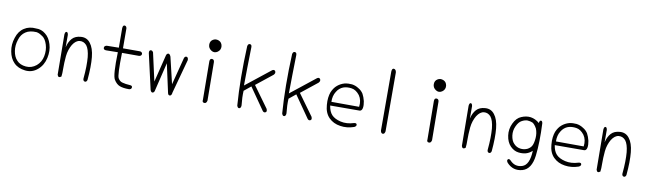

<svg xmlns="http://www.w3.org/2000/svg" viewBox="-44 -1349 7089 2105"><g transform="rotate(10 3500.0 -297.0)"><path d="M272 -479Q330 -481 376 -443Q424 -406 445 -335Q467 -265 449 -183Q431 -99 371 -48Q310 4 232 -5Q151 -14 105 -62Q60 -107 46 -185Q32 -259 58 -337Q82 -414 139 -450Q195 -487 272 -479ZM285 -440Q207 -445 162 -414Q114 -383 96 -320Q75 -256 85 -195Q90 -164 101 -139Q112 -114 131 -94Q166 -55 232 -49Q296 -43 349 -86Q399 -128 412 -196Q425 -264 406 -324Q387 -384 354 -407Q339 -418 322 -427Q305 -436 285 -440Z M588 -468Q591 -499 606 -500Q622 -500 626 -470V-332Q641 -396 675 -433Q709 -470 772 -474Q838 -479 877 -427Q897 -402 910 -364Q923 -326 928 -275Q933 -225 932 -161Q931 -97 924 -20Q916 6 896 2Q877 -4 878 -28Q885 -102 886 -161.5Q887 -221 883 -267Q874 -356 843 -395Q811 -431 767 -427Q723 -423 688 -368Q672 -341 661 -308Q650 -275 646 -236Q643 -197 641 -162.5Q639 -128 640 -99Q641 -70 639.5 -47Q638 -24 636 -8Q603 17 592 -21Z M1247 -430H1439Q1465 -423 1463 -403Q1461 -383 1436 -379H1245Q1239 -127 1258 -98Q1277 -65 1309 -58Q1341 -49 1393 -46Q1420 -45 1418 -23Q1415 -2 1389 0Q1323 0 1285 -15Q1248 -29 1220 -75Q1191 -120 1199 -378L1067 -376Q1039 -378 1039 -399Q1039 -422 1067 -427L1201 -429L1200 -646Q1202 -680 1222 -679Q1242 -678 1246 -652Z M1866 -48Q1862 -12 1844 -10Q1825 -7 1819 -32L1749 -352L1674 -41Q1670 -13 1652 -9Q1636 -5 1625 -32L1535 -428Q1531 -458 1550 -462Q1567 -465 1579 -444L1649 -131L1724 -435Q1730 -456 1746 -459Q1763 -461 1775 -431L1845 -136L1924 -442Q1933 -463 1951 -460Q1969 -456 1969 -426Z M2276 -574Q2241 -550 2206 -573Q2171 -596 2171 -635Q2171 -674 2201 -692Q2230 -711 2266 -697Q2301 -683 2307 -641Q2311 -598 2276 -574ZM2259 -26Q2252 7 2228 5Q2203 3 2208 -26L2204 -453Q2205 -486 2229 -485Q2254 -483 2255 -454Z M2742 -286 2913 -50Q2926 -20 2908 -11Q2890 -2 2876 -19L2706 -263L2630 -201Q2626 -128 2636 -39Q2635 -9 2617 -5Q2599 -1 2590 -30Q2568 -326 2584 -690Q2590 -719 2610 -717Q2631 -716 2631 -687Q2628 -570 2626.5 -463.5Q2625 -357 2624 -259L2900 -478Q2922 -491 2934 -473Q2945 -452 2924 -431Z M3242 -286 3413 -50Q3426 -20 3408 -11Q3390 -2 3376 -19L3206 -263L3130 -201Q3126 -128 3136 -39Q3135 -9 3117 -5Q3099 -1 3090 -30Q3068 -326 3084 -690Q3090 -719 3110 -717Q3131 -716 3131 -687Q3128 -570 3126.5 -463.5Q3125 -357 3124 -259L3400 -478Q3422 -491 3434 -473Q3445 -452 3424 -431Z M3593 -207Q3598 -174 3608.5 -148.5Q3619 -123 3636 -105Q3652 -88 3677 -75Q3702 -62 3736 -54Q3805 -38 3884 -63Q3911 -69 3915 -52Q3919 -33 3893 -21Q3815 6 3740 -6Q3663 -17 3613 -67Q3562 -118 3556 -207Q3552 -252 3556.5 -287.5Q3561 -323 3571 -350Q3582 -376 3596 -396Q3610 -416 3628 -431Q3663 -460 3706 -472Q3727 -477 3748.5 -478Q3770 -479 3789 -477Q3830 -471 3863 -449Q3881 -439 3895 -425.5Q3909 -412 3919 -396Q3937 -363 3948 -318Q3957 -273 3951 -242Q3945 -211 3922 -208ZM3908 -248Q3918 -322 3882 -374Q3842 -426 3793 -433Q3741 -441 3699 -426Q3678 -418 3659.5 -402.5Q3641 -387 3627 -363Q3597 -316 3599 -249Z M4240 -33Q4234 -2 4215 -2Q4194 -2 4189 -33L4188 -689Q4190 -728 4212 -725Q4235 -722 4239 -689Z M4776 -574Q4741 -550 4706 -573Q4671 -596 4671 -635Q4671 -674 4701 -692Q4730 -711 4766 -697Q4801 -683 4807 -641Q4811 -598 4776 -574ZM4759 -26Q4752 7 4728 5Q4703 3 4708 -26L4704 -453Q4705 -486 4729 -485Q4754 -483 4755 -454Z M5088 -468Q5091 -499 5106 -500Q5122 -500 5126 -470V-332Q5141 -396 5175 -433Q5209 -470 5272 -474Q5338 -479 5377 -427Q5397 -402 5410 -364Q5423 -326 5428 -275Q5433 -225 5432 -161Q5431 -97 5424 -20Q5416 6 5396 2Q5377 -4 5378 -28Q5385 -102 5386 -161.5Q5387 -221 5383 -267Q5374 -356 5343 -395Q5311 -431 5267 -427Q5223 -423 5188 -368Q5172 -341 5161 -308Q5150 -275 5146 -236Q5143 -197 5141 -162.5Q5139 -128 5140 -99Q5141 -70 5139.5 -47Q5138 -24 5136 -8Q5103 17 5092 -21Z M5879 -415Q5882 -443 5897 -445Q5913 -446 5917 -419Q5922 -314 5920 -224Q5918 -134 5909 -57Q5890 96 5791 124Q5691 151 5620 75Q5601 51 5613 37Q5625 23 5646 43Q5703 105 5782 80Q5861 55 5867 -104Q5836 -75 5799 -64Q5759 -53 5714 -59Q5665 -65 5624 -106Q5582 -149 5572 -222Q5562 -293 5594 -359Q5625 -425 5678 -446Q5732 -469 5782 -462Q5834 -454 5879 -415ZM5858 -350Q5833 -396 5808 -409Q5783 -419 5753 -421Q5723 -421 5690 -403Q5657 -386 5634 -336Q5610 -286 5617 -230Q5625 -172 5654 -143Q5684 -110 5727 -104Q5767 -98 5805 -115Q5841 -134 5854 -162Q5868 -189 5873 -247Q5877 -302 5858 -350Z M6093 -207Q6098 -174 6108.5 -148.5Q6119 -123 6136 -105Q6152 -88 6177 -75Q6202 -62 6236 -54Q6305 -38 6384 -63Q6411 -69 6415 -52Q6419 -33 6393 -21Q6315 6 6240 -6Q6163 -17 6113 -67Q6062 -118 6056 -207Q6052 -252 6056.5 -287.5Q6061 -323 6071 -350Q6082 -376 6096 -396Q6110 -416 6128 -431Q6163 -460 6206 -472Q6227 -477 6248.5 -478Q6270 -479 6289 -477Q6330 -471 6363 -449Q6381 -439 6395 -425.5Q6409 -412 6419 -396Q6437 -363 6448 -318Q6457 -273 6451 -242Q6445 -211 6422 -208ZM6408 -248Q6418 -322 6382 -374Q6342 -426 6293 -433Q6241 -441 6199 -426Q6178 -418 6159.5 -402.5Q6141 -387 6127 -363Q6097 -316 6099 -249Z M6588 -468Q6591 -499 6606 -500Q6622 -500 6626 -470V-332Q6641 -396 6675 -433Q6709 -470 6772 -474Q6838 -479 6877 -427Q6897 -402 6910 -364Q6923 -326 6928 -275Q6933 -225 6932 -161Q6931 -97 6924 -20Q6916 6 6896 2Q6877 -4 6878 -28Q6885 -102 6886 -161.5Q6887 -221 6883 -267Q6874 -356 6843 -395Q6811 -431 6767 -427Q6723 -423 6688 -368Q6672 -341 6661 -308Q6650 -275 6646 -236Q6643 -197 6641 -162.5Q6639 -128 6640 -99Q6641 -70 6639.5 -47Q6638 -24 6636 -8Q6603 17 6592 -21Z"/></g></svg>

Font: Yomogi
Style: Regular
Weight: 400
Designer: satsuyako
Foundry: satsuyako
Version: Version 3.100